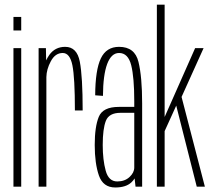

<svg xmlns="http://www.w3.org/2000/svg" viewBox="-20 -805 920 828"><path d="M38 0V-597.5H71.5V0ZM38 -732H71.5V-673.5H38Z M303 -328.5Q303 -470.5 292.2 -523.5Q281.5 -576.5 250.5 -576.5Q218 -576.5 199 -540.5Q180.5 -506 180 -472.5V0H146.5V-597.5H178L179 -544.5Q184.5 -556.5 192.5 -568Q217.5 -603 261 -603Q312 -603 324.2 -538.8Q336.5 -474.5 336.5 -328.5Z M564.5 0 560.5 -35.5Q555 -26.5 546.5 -18.5Q523 3.5 477 3.5Q424.5 3.5 406.5 -48.2Q388.5 -100 388.5 -180Q388.5 -258.5 406 -301.2Q423.5 -344 492.5 -344H559V-368.5Q559 -471 545.8 -523.8Q532.5 -576.5 493.5 -576.5Q460 -576.5 442.2 -529Q424.5 -481.5 424 -391.5L390.5 -394Q391 -503 414.8 -553Q438.5 -603 493.5 -603Q561.5 -603 577.2 -538Q593 -473 593 -359.5V0ZM559 -82.5V-318.5H500Q450 -318.5 436.5 -283.8Q423 -249 423 -180Q423 -115.5 435.8 -69Q448.5 -22.5 485.5 -22.5Q518 -22.5 538.5 -41.5Q559 -60.5 559 -82.5Z M656.5 0V-785H690V-300.5L821.5 -597.5H858L763 -387L863.5 0H828.5L740 -349.5L690 -239.5V0Z"/></svg>

Font: Anybody Condensed ExtraLight
Style: Regular
Weight: 200
Width: 3
Designer: Tyler Finck
Foundry: Etcetera Type Company
Version: Version 1.010; ttfautohint (v1.8.3) -l 8 -r 50 -G 200 -x 14 